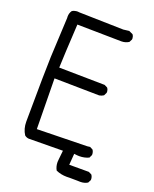

<svg xmlns="http://www.w3.org/2000/svg" viewBox="-153 -812 806 1005"><g transform="rotate(20 250.0 -309.5)"><path d="M419.9 106.9Q442.4 106.9 460 96.2L468.3 80.1Q468.8 78.1 468.8 76.2Q468.8 61.5 460.9 50.8L444.3 42.5H335L339.8 -20Q358.4 -17.6 368.7 -17.6Q397.5 -17.6 421.4 -28.8L429.2 -44.9Q429.7 -46.9 429.7 -48.8Q429.7 -63.5 421.9 -74.2L405.8 -82.5L390.1 -80.6L111.8 -74.7L107.9 -356L357.9 -352.1Q370.6 -354 381.8 -361.3L390.1 -377.9Q390.6 -379.9 390.6 -384Q390.6 -388.2 388.9 -394Q387.2 -399.9 382.8 -405.3L366.2 -413.6L111.8 -417.5Q113.8 -483.9 124 -661.6Q344.7 -657.7 370.1 -657.7Q392.6 -657.7 411.1 -669.4L419.4 -685.5Q419.9 -687.5 419.9 -691.7Q419.9 -695.8 418.2 -701.7Q416.5 -707.5 412.6 -712.9L390.6 -723.1L358.9 -719.2L112.3 -725.1Q106.4 -726.1 102.8 -726.1Q99.1 -726.1 94.5 -725.6Q89.8 -725.1 83.5 -723.1Q77.1 -721.2 71.8 -717.3Q61.5 -702.6 61.5 -682.6Q61.5 -679.7 62 -675.8Q54.2 -522 51.3 -454.8Q48.3 -387.7 46.4 -99.6V-99.1Q46.4 -95.7 46.4 -92.3Q46.4 -52.7 65.9 -22.5Q75.7 -14.6 88.4 -13.2L278.8 -15.1L273.9 32.2Q272.5 41.5 272.5 49.8Q272.5 74.2 283.7 93.8Q311.5 106.4 344.2 106.4Q352.1 106.4 359.9 106H360.4Q387.7 106 402.8 106.4Q418 106.9 419.9 106.9Z"/></g></svg>

Font: Bakudai
Style: ExtraLight
Weight: 200
Version: Version 1.48